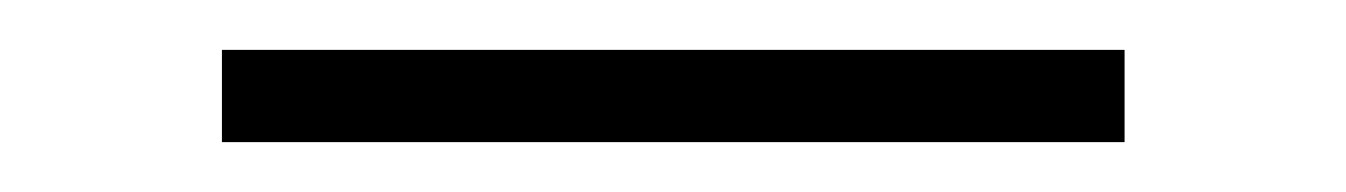

<svg xmlns="http://www.w3.org/2000/svg" viewBox="-20 -20 540 77"><path d="M431 37H69V0H431Z"/></svg>

Font: Iosevka Curly Extralight
Style: Regular
Weight: 200
Monospace: yes
Designer: Belleve Invis
Foundry: Belleve Invis
Version: Version 22.1.2; ttfautohint (v1.8.4)